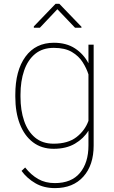

<svg xmlns="http://www.w3.org/2000/svg" viewBox="-20 -759 588 992"><path d="M59.1 -259.3V-269.5Q59.1 -394.5 111.6 -466.3Q164.1 -538.1 258.3 -538.1Q323.2 -538.1 367.7 -508.8Q412.1 -479.5 437 -432.1V-528.3H463.9V-7.3Q463.9 94.2 410.6 153.6Q357.4 212.9 264.2 212.9Q206.5 212.9 163.3 188Q120.1 163.1 91.3 124L109.9 106.4Q140.6 145 177.5 166Q214.4 187 263.2 187Q349.1 187 393.1 134.3Q437 81.5 437 -7.3V-84Q412.6 -43.5 367.4 -16.8Q322.3 9.8 257.3 9.8Q194.8 9.8 150.4 -23.9Q106 -57.6 82.5 -118.2Q59.1 -178.7 59.1 -259.3ZM85.9 -269.5V-259.3Q85.9 -189 104.7 -134.3Q123.5 -79.6 161.4 -48.1Q199.2 -16.6 256.8 -16.6Q331.1 -16.6 375 -50.5Q418.9 -84.5 437 -134.8V-374.5Q427.2 -405.8 407.2 -437.5Q387.2 -469.2 351.3 -490.5Q315.4 -511.7 257.8 -511.7Q199.7 -511.7 161.6 -480.5Q123.5 -449.2 104.7 -394.5Q85.9 -339.8 85.9 -269.5ZM286.6 -739.3 400.9 -620.6V-615.7H367.7L276.4 -711.4L186 -615.7H154.8V-622.6L267.1 -739.3Z"/></svg>

Font: Vazirmatn FD Thin
Style: Regular
Weight: 100
Designer: Saber Rastikerdar
Foundry: Saber Rastikerdar
Version: Version 33.003